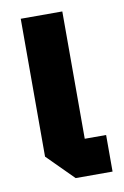

<svg xmlns="http://www.w3.org/2000/svg" viewBox="-70 -603 416 646"><g transform="rotate(-10 138.5 -280.0)"><path d="M47 -560H189V-125H262V0H136L47 -89Z"/></g></svg>

Font: Tektur SemiCondensed SemiBold
Style: Regular
Weight: 600
Width: 4
Designer: Adam Jagosz
Foundry: Adam Jagosz
Version: Version 1.005;gftools[0.9.30]